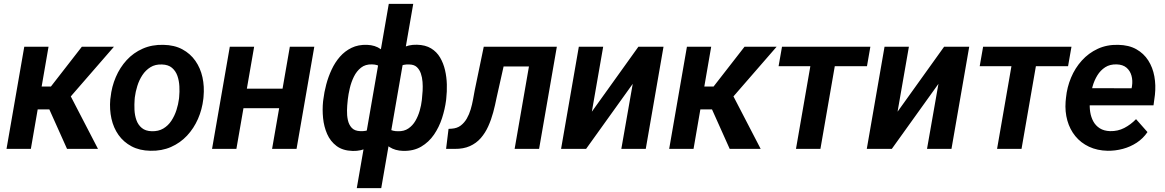

<svg xmlns="http://www.w3.org/2000/svg" viewBox="-20 -770 6023 993"><path d="M231 -528.3 139.6 0H13.7L105.5 -528.3ZM569.3 -528.3 287.6 -204.1H150.4L154.8 -322.3H243.2L403.3 -528.3ZM326.7 0 223.1 -231 334 -294.9 486.8 0Z M550.3 -255.9 551.8 -266.1Q557.6 -321.8 578.9 -371.3Q600.1 -420.9 635 -459Q669.9 -497.1 718 -518.3Q766.1 -539.6 825.2 -538.1Q881.8 -537.1 923.1 -514.9Q964.4 -492.7 990.5 -455.3Q1016.6 -418 1027.1 -370.4Q1037.6 -322.8 1032.7 -270L1031.7 -259.3Q1025.4 -204.1 1003.9 -155Q982.4 -106 947.3 -68.4Q912.1 -30.8 864.3 -9.8Q816.4 11.2 757.8 9.8Q701.7 8.8 660.4 -13.2Q619.1 -35.2 593 -72Q566.9 -108.9 556.4 -156.2Q545.9 -203.6 550.3 -255.9ZM677.2 -266.1 676.3 -255.4Q674.3 -230.5 675.5 -202.1Q676.8 -173.8 685.5 -148.9Q694.3 -124 713.4 -108.2Q732.4 -92.3 764.6 -91.3Q799.3 -90.3 824.5 -105.2Q849.6 -120.1 866.2 -145.3Q882.8 -170.4 892.6 -200.7Q902.3 -231 905.8 -259.8L906.7 -270Q909.2 -294.9 907.7 -323.7Q906.2 -352.5 897.5 -377.7Q888.7 -402.8 869.6 -419.2Q850.6 -435.5 817.9 -436.5Q783.2 -438 758.1 -422.4Q732.9 -406.7 716.3 -381.3Q699.7 -356 690.2 -325.4Q680.7 -294.9 677.2 -266.1Z M1481 -311.5 1462.9 -210.4H1198.7L1216.8 -311.5ZM1294.4 -528.3 1202.6 0H1076.7L1168.5 -528.3ZM1605.5 -528.3 1513.7 0H1387.2L1479 -528.3Z M2288.1 -261.7 2287.1 -251.5Q2281.2 -205.6 2266.1 -158.9Q2251 -112.3 2224.4 -73.5Q2197.8 -34.7 2158.2 -11.5Q2118.7 11.7 2064.5 10.3Q2023.9 9.3 1995.1 -9.3Q1966.3 -27.8 1948.2 -58.1Q1930.2 -88.4 1922.6 -124.5Q1915 -160.6 1916 -196.3L1934.1 -315.9Q1940.9 -354.5 1956.5 -394.3Q1972.2 -434.1 1997.6 -467.3Q2022.9 -500.5 2057.6 -520.3Q2092.3 -540 2136.7 -538.6Q2180.2 -537.6 2209.5 -519.8Q2238.8 -502 2256.1 -472.4Q2273.4 -442.9 2281.7 -407Q2290 -371.1 2291 -333.5Q2292 -295.9 2288.1 -261.7ZM2161.6 -252 2162.6 -262.7Q2164.6 -278.8 2165.8 -300.8Q2167 -322.8 2165.3 -346.2Q2163.6 -369.6 2156.7 -389.6Q2149.9 -409.7 2136 -422.9Q2122.1 -436 2097.7 -436.5Q2066.4 -438.5 2043.9 -425.3Q2021.5 -412.1 2006.8 -389.4Q1992.2 -366.7 1984.9 -340.3L1956.5 -172.4Q1958.5 -148.4 1967.5 -130.4Q1976.6 -112.3 1993.9 -101.8Q2011.2 -91.3 2038.1 -91.3Q2069.8 -90.3 2092 -105.5Q2114.3 -120.6 2128.4 -145Q2142.6 -169.4 2150.6 -197.5Q2158.7 -225.6 2161.6 -252ZM1650.9 -245.6 1652.3 -255.9Q1656.7 -293 1667.2 -332.8Q1677.7 -372.6 1695.1 -409.9Q1712.4 -447.3 1738 -476.6Q1763.7 -505.9 1798.3 -522.7Q1833 -539.6 1878.4 -538.1Q1920.4 -536.6 1949 -515.9Q1977.5 -495.1 1994.1 -462.2Q2010.7 -429.2 2017.3 -391.1Q2023.9 -353 2022.5 -316.9L2005.4 -203.1Q1998.5 -164.6 1982.7 -126.2Q1966.8 -87.9 1941.7 -56.6Q1916.5 -25.4 1882.3 -6.8Q1848.1 11.7 1804.2 10.7Q1752.9 9.3 1720.7 -14.9Q1688.5 -39.1 1671.9 -77.1Q1655.3 -115.2 1650.9 -159.4Q1646.5 -203.6 1650.9 -245.6ZM1778.8 -256.3 1777.8 -245.6Q1775.4 -225.6 1774.7 -199.5Q1773.9 -173.3 1779.1 -149.2Q1784.2 -125 1799.1 -108.9Q1814 -92.8 1842.8 -91.8Q1872.6 -90.3 1894.5 -101.1Q1916.5 -111.8 1931.4 -131.8Q1946.3 -151.9 1954.1 -177.7L1981.4 -340.8Q1981 -365.7 1973.6 -387.5Q1966.3 -409.2 1949.7 -422.9Q1933.1 -436.5 1903.8 -437Q1869.6 -438 1846.9 -419.9Q1824.2 -401.9 1810.3 -373.5Q1796.4 -345.2 1789.1 -313.7Q1781.7 -282.2 1778.8 -256.3ZM1825.2 203.1 1990.7 -750H2117.2L1951.7 203.1Z M2765.1 -528.3 2747.6 -426.3H2495.6L2513.2 -528.3ZM2859.9 -528.3 2768.1 0H2641.6L2733.4 -528.3ZM2481.9 -528.3H2607.4L2548.3 -264.6Q2541 -227.1 2530.8 -189Q2520.5 -150.9 2505.1 -116.7Q2489.7 -82.5 2466.6 -55.9Q2443.4 -29.3 2410.2 -14.4Q2377 0.5 2331.5 0H2287.1L2299.8 -103.5L2316.4 -104.5Q2344.2 -106.4 2363 -120.8Q2381.8 -135.3 2394.3 -157Q2406.7 -178.7 2414.3 -204.3Q2421.9 -230 2426.5 -255.6Q2431.2 -281.2 2435.1 -302.7Z M3041 -192.4 3281.7 -528.3H3411.6L3319.8 0H3193.4L3252.4 -336.4L3011.2 0H2881.8L2973.6 -528.3H3099.6Z M3658.2 -528.3 3566.9 0H3440.9L3532.7 -528.3ZM3996.6 -528.3 3714.8 -204.1H3577.6L3582 -322.3H3670.4L3830.6 -528.3ZM3753.9 0 3650.4 -231 3761.2 -294.9 3914.1 0Z M4314.9 -528.3 4223.1 0H4096.7L4188.5 -528.3ZM4481.4 -528.3 4463.9 -427.7H4006.8L4024.4 -528.3Z M4622.1 -192.4 4862.8 -528.3H4992.7L4900.9 0H4774.4L4833.5 -336.4L4592.3 0H4462.9L4554.7 -528.3H4680.7Z M5355 -528.3 5263.2 0H5136.7L5228.5 -528.3ZM5521.5 -528.3 5503.9 -427.7H5046.9L5064.5 -528.3Z M5709 9.8Q5654.8 8.8 5612.3 -11.2Q5569.8 -31.2 5541.5 -65.9Q5513.2 -100.6 5500.2 -146.5Q5487.3 -192.4 5491.2 -244.6L5493.2 -264.6Q5498.5 -318.8 5519.3 -368.4Q5540 -418 5575 -456.8Q5609.9 -495.6 5657.5 -517.6Q5705.1 -539.6 5763.2 -538.1Q5818.4 -537.1 5856.9 -515.4Q5895.5 -493.7 5918.7 -457.3Q5941.9 -420.9 5950.2 -375Q5958.5 -329.1 5953.1 -279.3L5945.8 -225.1H5543.5L5557.6 -314L5832.5 -313.5L5834.5 -324.7Q5838.9 -353.5 5831.8 -378.9Q5824.7 -404.3 5805.9 -420.2Q5787.1 -436 5755.4 -437Q5720.2 -438 5695.8 -422.1Q5671.4 -406.2 5655.5 -380.4Q5639.6 -354.5 5630.9 -324Q5622.1 -293.5 5618.7 -264.6L5616.7 -245.1Q5614.3 -217.8 5618.4 -190.9Q5622.6 -164.1 5634.5 -142.1Q5646.5 -120.1 5668 -106.4Q5689.5 -92.8 5721.2 -91.8Q5761.2 -90.8 5794.7 -108.2Q5828.1 -125.5 5855.5 -153.8L5914.6 -86.9Q5892.1 -53.7 5858.9 -32Q5825.7 -10.3 5786.9 0Q5748 10.3 5709 9.8Z"/></svg>

Font: Roboto SemiBold
Style: Italic
Weight: 600
Designer: Christian Robertson
Foundry: Google
Version: Version 3.009; 2024